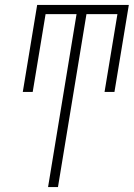

<svg xmlns="http://www.w3.org/2000/svg" viewBox="-20 -755 540 775"><path d="M174 0 289 -698H164L112 -384H72L130 -735H500L442 -384H402L454 -698H329L214 0Z"/></svg>

Font: Iosevka Curly Extralight
Style: Italic
Weight: 200
Italic angle: -9°
Monospace: yes
Designer: Belleve Invis
Foundry: Belleve Invis
Version: Version 22.1.2; ttfautohint (v1.8.4)